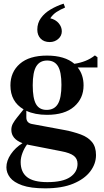

<svg xmlns="http://www.w3.org/2000/svg" viewBox="-20 -799 567 1050"><path d="M252 -569Q220 -569 202 -588Q184 -607 184 -637Q184 -673 204 -700.5Q224 -728 257 -747.5Q290 -767 328 -779L336 -758Q308 -746 288.5 -733Q269 -720 255 -699Q284 -692 301 -672Q318 -652 318 -628Q318 -603 298.5 -586Q279 -569 252 -569ZM237 -171Q171 -171 124 -193V-157Q124 -127 154 -121L332 -88Q383 -78 422 -63.5Q461 -49 483 -22.5Q505 4 505 49Q505 97 473.5 138.5Q442 180 380.5 205.5Q319 231 227 231Q148 231 101.5 214.5Q55 198 35 172Q15 146 15 116Q15 80 39.5 44Q64 8 103 -16Q42 -39 42 -89Q42 -108 51 -124Q60 -140 73 -156L109 -201Q37 -243 37 -332Q37 -405 88.5 -450Q140 -495 237 -495Q334 -495 387 -450Q419 -455 447 -466Q475 -477 499 -496L513 -486V-430H405Q437 -390 437 -332Q437 -261 385.5 -216Q334 -171 237 -171ZM235 -198Q277 -198 296.5 -230.5Q316 -263 316 -335Q316 -406 297 -437Q278 -468 238 -468Q198 -468 178.5 -436.5Q159 -405 159 -333Q159 -261 177 -229.5Q195 -198 235 -198ZM93 87Q93 142 128 169.5Q163 197 239 197Q323 197 363.5 169.5Q404 142 404 97Q404 69 383.5 53Q363 37 315 28L136 -7Q132 -8 128 -9Q113 11 103 37Q93 63 93 87Z"/></svg>

Font: DM Serif Text
Style: Regular
Weight: 400
Designer: Colophon Foundry, Frank Grießhammer
Foundry: Colophon Foundry
Version: Version 5.200; ttfautohint (v1.8.3)